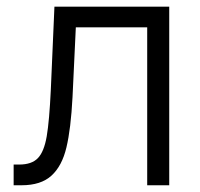

<svg xmlns="http://www.w3.org/2000/svg" viewBox="-20 -550 595 570"><path d="M20.5 -61.5H37.1Q74.2 -61.5 92.5 -80.6Q110.8 -99.6 118.7 -145.3Q126.5 -190.9 130.9 -284.2L141.6 -530.3H482.4V0H417V-468.8H205.1L195.3 -261.7Q190.4 -167.5 177.2 -112.3Q164.1 -57.1 132.8 -28.6Q101.6 0 43.9 0H20.5Z"/></svg>

Font: Pretendard Light
Style: Regular
Weight: 300
Designer: Base glyphs from Inter by Rasmus Andersson; Hangeul glyphs from Noto Sans CJK(Source Han Sans) by Jang Soo-young and Kan
Foundry: Kil Hyung-jin
Version: Version 1.309